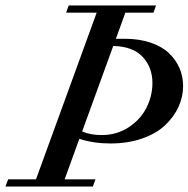

<svg xmlns="http://www.w3.org/2000/svg" viewBox="-63 -683 690 703"><path d="M-43 0 -33.2 -26.4H68.8L291 -636.7H179.2L188.5 -663.1H508.3L499 -636.7H396L361.3 -541H394Q446.3 -541 487.8 -527.1Q529.3 -513.2 554.9 -489Q580.6 -464.8 594 -434.1Q607.4 -403.3 607.4 -368.2Q607.4 -328.6 590.6 -291.7Q573.7 -254.9 541.7 -224.6Q509.8 -194.3 457.8 -176Q405.8 -157.7 341.3 -157.7Q278.8 -157.7 227.5 -174.8L173.8 -26.4H286.6L276.9 0ZM495.1 -379.4Q495.1 -436.5 459.2 -474.9Q423.3 -513.2 351.6 -514.6L237.8 -201.7Q267.6 -188.5 309.1 -188.5Q364.7 -188.5 408.2 -217Q451.7 -245.6 473.4 -288.8Q495.1 -332 495.1 -379.4Z"/></svg>

Font: Elstob Medium
Style: Italic
Weight: 500
Italic angle: -20°
Designer: Peter S. Baker
Version: Version 1.015